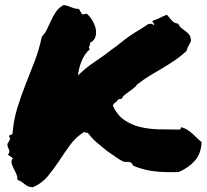

<svg xmlns="http://www.w3.org/2000/svg" viewBox="-20 -745 836 777"><path d="M19.5 -178.7Q20.5 -182.6 21 -184.6Q21.5 -186.5 17.6 -189.5Q15.6 -196.3 20.5 -198.2Q25.4 -200.2 30.3 -202.1Q35.2 -260.7 50.3 -309.1Q65.4 -357.4 83.5 -403.3Q101.6 -449.2 119.6 -495.6Q137.7 -542 149.4 -596.7Q162.1 -609.4 170.4 -627Q178.7 -644.5 187 -662.6Q195.3 -680.7 206.5 -697.3Q217.8 -713.9 237.3 -724.6Q246.1 -723.6 253.4 -721.2Q260.7 -718.8 267.6 -715.8Q274.4 -712.9 282.2 -710.9Q290 -709 298.8 -709Q302.7 -704.1 305.7 -697.8Q308.6 -691.4 313.5 -686.5L331.1 -689.5Q343.8 -678.7 353.5 -662.6Q363.3 -646.5 367.2 -629.4Q371.1 -612.3 366.2 -596.2Q361.3 -580.1 343.8 -571.3Q344.7 -565.4 343.8 -562.5Q342.8 -559.6 341.3 -557.1Q339.8 -554.7 339.8 -552.2Q339.8 -549.8 343.8 -545.9Q333 -537.1 324.2 -523.9Q315.4 -510.7 309.6 -496.1Q303.7 -481.4 300.3 -466.8Q296.9 -452.1 295.9 -439.5Q324.2 -468.8 362.3 -494.1Q400.4 -519.5 428.7 -542Q451.2 -557.6 468.3 -571.8Q485.4 -585.9 502.9 -598.1Q520.5 -610.4 539.6 -621.6Q558.6 -632.8 578.1 -646.5Q587.9 -650.4 593.3 -648.4Q598.6 -646.5 603.5 -643.6Q604.5 -650.4 600.6 -651.9Q596.7 -653.3 597.7 -661.1Q614.3 -666 627.4 -672.9Q640.6 -679.7 655.3 -685.5Q665 -674.8 674.8 -662.6Q684.6 -650.4 701.2 -649.4Q707 -636.7 715.3 -630.4Q723.6 -624 731.9 -618.2Q740.2 -612.3 746.1 -604Q752 -595.7 752.9 -578.1Q749 -570.3 743.7 -561Q738.3 -551.8 734.4 -538.1Q710.9 -516.6 687 -500.5Q663.1 -484.4 638.2 -469.7Q613.3 -455.1 587.4 -439.5Q561.5 -423.8 535.2 -403.3Q529.3 -394.5 520.5 -387.7Q511.7 -380.9 502.4 -374.5Q493.2 -368.2 484.9 -361.3Q476.6 -354.5 471.7 -344.7Q467.8 -344.7 464.8 -344.2Q461.9 -343.8 458 -342.8Q454.1 -335 446.8 -330.1Q439.5 -325.2 436.5 -317.4Q454.1 -279.3 482.4 -259.8Q510.7 -240.2 545.9 -231.4Q581.1 -222.7 622.1 -221.7Q663.1 -220.7 707 -220.7Q711.9 -221.7 711.4 -226.1Q710.9 -230.5 716.8 -229.5Q731.4 -224.6 741.2 -217.8Q751 -210.9 759.8 -203.1Q768.6 -195.3 776.9 -187Q785.2 -178.7 795.9 -169.9Q793.9 -124 769 -95.2Q744.1 -66.4 703.1 -48.8Q646.5 -46.9 604.5 -51.8Q562.5 -56.6 521.5 -73.2Q518.6 -74.2 516.1 -79.1Q513.7 -84 511.7 -85.9Q503.9 -90.8 494.1 -89.8Q484.4 -88.9 477.5 -91.8Q468.8 -95.7 448.7 -109.4Q428.7 -123 412.1 -134.8Q391.6 -151.4 372.6 -167.5Q353.5 -183.6 338.9 -203.1Q335.9 -208 330.6 -208Q325.2 -208 320.3 -210.9Q286.1 -189.5 263.2 -157.7Q240.2 -126 218.8 -93.3Q197.3 -60.5 173.3 -31.7Q149.4 -2.9 113.3 12.7Q102.5 12.7 94.7 9.3Q86.9 5.9 80.1 0.5Q73.2 -4.9 66.4 -9.8Q59.6 -14.6 50.8 -16.6Q50.8 -30.3 45.4 -42.5Q40 -54.7 34.7 -64.9Q29.3 -75.2 26.9 -85Q24.4 -94.7 32.2 -104.5Q21.5 -113.3 11.7 -119.1Q18.6 -126 18.1 -131.8Q17.6 -137.7 14.6 -143.6Q11.7 -149.4 10.3 -155.8Q8.8 -162.1 13.7 -169.9Q17.6 -170.9 17.1 -173.8Q16.6 -176.8 19.5 -178.7Z"/></svg>

Font: Permanent Marker
Style: Regular
Weight: 400
Designer: Font Diner, Inc
Foundry: Font Diner, Inc
Version: Version 1.000